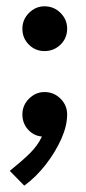

<svg xmlns="http://www.w3.org/2000/svg" viewBox="-20 -428 274 609"><path d="M11 114Q32 97 48 83Q64 69 76 57Q87 46 96.5 33Q106 20 113 5Q87 3 69 -17Q51 -37 51 -65Q51 -94 72 -115Q93 -136 121 -136Q151 -136 172 -115Q193 -94 193 -65Q193 -29 174.5 12.5Q156 54 125.5 93.5Q95 133 57 161ZM121 -266Q92 -266 71.5 -286.5Q51 -307 51 -337Q51 -366 72 -387Q93 -408 121 -408Q151 -408 172 -387Q193 -366 193 -337Q193 -307 172 -286.5Q151 -266 121 -266Z"/></svg>

Font: Lil Grotesk Bold
Style: Regular
Weight: 700
Designer: Bastien Sozeau
Foundry: NBR — Bastien Sozeau
Version: Version 4.002; ttfautohint (v1.8.4.7-5d5b)